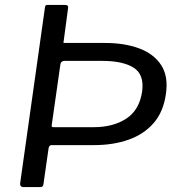

<svg xmlns="http://www.w3.org/2000/svg" viewBox="-20 -762 732 782"><path d="M656 -381Q646 -307 606 -261Q566 -215 503.5 -193Q441 -171 364 -171H190Q185 -171 182 -167.5Q179 -164 178 -159L157 -12Q156 -5 153 -2.5Q150 0 143 0H75Q68 0 64.5 -4.5Q61 -9 62 -15L163 -731Q164 -738 166 -740Q168 -742 174 -742H246Q253 -742 256 -738Q259 -734 257 -727L239 -592Q238 -588 239 -587.5Q240 -587 243 -587H408Q487 -587 546.5 -565Q606 -543 636 -497.5Q666 -452 656 -381ZM559 -390Q568 -459 524 -486.5Q480 -514 397 -514H243Q236 -514 231.5 -510.5Q227 -507 226 -500L191 -255Q190 -248 191 -246Q192 -244 198 -244H362Q441 -244 494.5 -279Q548 -314 559 -390Z"/></svg>

Font: Libre Franklin
Style: Italic
Weight: 400
Italic angle: -8°
Designer: Pablo Impallari, Rodrigo Fuenzalida, Nhung Nguyen
Foundry: Impallari Type
Version: Version 3.000